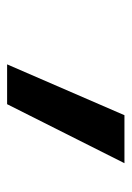

<svg xmlns="http://www.w3.org/2000/svg" viewBox="65 -877 370 540"><g transform="rotate(90 250.0 -607.0)"><path d="M161 -442 304 -772H439L273 -442Z"/></g></svg>

Font: Iosevka SS04
Style: Bold Italic
Weight: 700
Italic angle: -9°
Monospace: yes
Designer: Belleve Invis
Foundry: Belleve Invis
Version: Version 19.0.0; ttfautohint (v1.8.4)